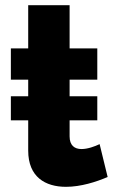

<svg xmlns="http://www.w3.org/2000/svg" viewBox="-20 -712 443 742"><path d="M365 -155C346 -146 319 -136 295 -136C268 -136 249 -150 249 -185V-247H356V-340H249V-404H356V-525H249V-692H89V-525H22V-404H89V-340H22V-247H89V-130C89 -28 155 10 235 10C292 10 352 -9 396 -28Z"/></svg>

Font: Raleway
Style: ExtraBold
Weight: 800
Designer: Matt McInerney, Pablo Impallari, Rodrigo Fuenzalida
Foundry: Matt McInerney, Pablo Impallari, Rodrigo Fuenzalida
Version: Version 3.000